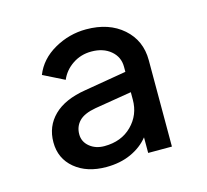

<svg xmlns="http://www.w3.org/2000/svg" viewBox="-68 -832 590 547"><g transform="rotate(-15 227.5 -558.0)"><path d="M183 -361Q224 -361 256 -375.5Q288 -390 308 -415V-369H378V-624Q378 -682 336.5 -718.5Q295 -755 228 -755Q178 -755 134 -730Q90 -705 73 -662L135 -631Q146 -657 170.5 -673.5Q195 -690 226 -690Q261 -690 283 -671.5Q305 -653 305 -624V-609L181 -588Q119 -578 87 -546.5Q55 -515 55 -468Q55 -420 90.5 -390.5Q126 -361 183 -361ZM132 -471Q132 -494 147 -509.5Q162 -525 196 -531L305 -549V-527Q305 -482 274 -451Q243 -420 193 -420Q167 -420 149.5 -434.5Q132 -449 132 -471Z"/></g></svg>

Font: Plus Jakarta Sans
Style: Regular
Weight: 400
Designer: Gumpita Rahayu
Foundry: Tokotype
Version: Version 2.004; ttfautohint (v1.8.3)